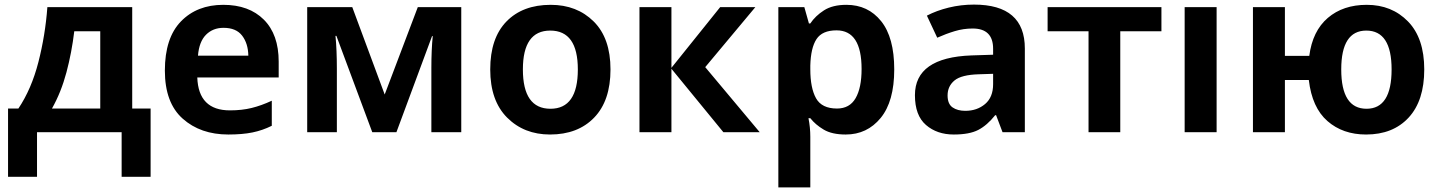

<svg xmlns="http://www.w3.org/2000/svg" viewBox="-20 -575 6260 835"><path d="M416 -439V-103H206Q246 -174 269 -260.5Q292 -347 303 -439ZM555 -544H186Q177 -422 147 -305Q117 -188 60 -103H15V194H141V0H509V194H635V-103H555Z M951 -554Q837 -554 767 -482Q697 -410 697 -268Q697 -128 774.5 -59Q852 10 973 10Q1034 10 1078 1Q1122 -8 1162 -28V-137Q1117 -116 1074.5 -105.5Q1032 -95 980 -95Q843 -95 838 -238H1192V-307Q1192 -425 1127.5 -489.5Q1063 -554 951 -554ZM952 -454Q1007 -454 1033 -420Q1059 -386 1060 -333H841Q846 -394 876 -424Q906 -454 952 -454Z M1986 -544H1797L1653 -164L1512 -544H1316V0H1445V-276Q1445 -358 1439 -419H1443L1599 0H1704L1859 -418H1862Q1856 -358 1856 -280V0H1986Z M2635 -273Q2635 -409 2562 -481.5Q2489 -554 2375 -554Q2253 -554 2182.5 -481.5Q2112 -409 2112 -273Q2112 -137 2185.5 -63.5Q2259 10 2372 10Q2493 10 2564 -63.5Q2635 -137 2635 -273ZM2254 -273Q2254 -442 2373 -442Q2493 -442 2493 -273Q2493 -102 2374 -102Q2254 -102 2254 -273Z M3112 -544H3265L3047 -283L3284 0H3126L2900 -276V0H2761V-544H2900V-280Z M3618 -443Q3727 -443 3727 -275Q3727 -193 3701 -148Q3675 -103 3620 -103Q3554 -103 3529 -147.5Q3504 -192 3504 -274V-290Q3506 -367 3531 -405Q3556 -443 3618 -443ZM3661 -554Q3601 -554 3563.5 -530Q3526 -506 3504 -473H3498L3478 -544H3365V240H3504V20Q3504 -21 3496 -61H3504Q3526 -33 3562 -11.5Q3598 10 3658 10Q3751 10 3810 -62Q3869 -134 3869 -273Q3869 -412 3812 -483Q3755 -554 3661 -554Z M4299 -254V-209Q4299 -152 4264 -122.5Q4229 -93 4178 -93Q4144 -93 4122.5 -108Q4101 -123 4101 -160Q4101 -200 4131 -225Q4161 -250 4238 -252ZM4216 -555Q4159 -555 4106 -542Q4053 -529 4011 -507L4056 -411Q4094 -428 4132 -439.5Q4170 -451 4210 -451Q4299 -451 4299 -363V-337L4205 -334Q3959 -325 3959 -161Q3959 -73 4007 -31.5Q4055 10 4128 10Q4196 10 4234.5 -10Q4273 -30 4308 -74H4312L4340 0H4437V-364Q4437 -555 4216 -555Z M5031 -439H4852V0H4714V-439H4536V-544H5031Z M5271 0H5132V-544H5271Z M6174 -273Q6174 -409 6103.5 -481.5Q6033 -554 5924 -554Q5821 -554 5754.5 -497Q5688 -440 5674 -332H5568V-544H5429V0H5568V-227H5672Q5686 -107 5753 -48.5Q5820 10 5921 10Q6038 10 6106 -63.5Q6174 -137 6174 -273ZM5813 -273Q5813 -442 5922 -442Q6032 -442 6032 -273Q6032 -102 5923 -102Q5813 -102 5813 -273Z"/></svg>

Font: Noto Sans UI
Style: Bold
Weight: 700
Designer: Monotype Design Team
Foundry: Monotype Imaging Inc.
Version: Version 1.901